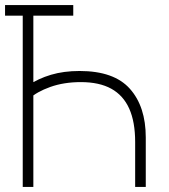

<svg xmlns="http://www.w3.org/2000/svg" viewBox="-20 -740 667 760"><path d="M0 -720H270V-678H0ZM112 -370 91 -402Q131.5 -429 181.8 -444Q232 -459 295 -459Q431.5 -459 494.2 -388.5Q557 -318 557 -196V0H515V-178Q515 -257.5 491.5 -310Q468 -362.5 420.5 -388.8Q373 -415 300 -415Q233 -415 179 -395.8Q125 -376.5 96 -349L112 -407V0H70V-720H112Z"/></svg>

Font: Tap Sans
Style: Regular
Weight: 400
Designer: Tap Payments
Foundry: Tap Payments
Version: Version 1.001;Glyphs 3.1.2 (3151)